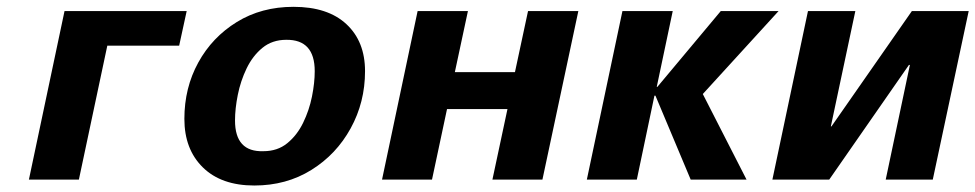

<svg xmlns="http://www.w3.org/2000/svg" viewBox="-20 -537 2916 574"><path d="M515.6 -400.4H300.8L215.8 0H66.4L172.9 -503.9H538.1Z M682.6 -176.8Q682.6 -82 767.6 -85Q809.6 -85 838.9 -108.9Q868.2 -132.8 886.2 -169.9Q904.3 -207 912.6 -248Q920.9 -289.1 920.9 -324.2Q920.9 -418.9 835.9 -418Q793.9 -418 764.6 -394Q735.4 -370.1 717.3 -332.5Q699.2 -294.9 690.9 -253.4Q682.6 -211.9 682.6 -176.8ZM857.4 -516.6Q960 -516.6 1015.6 -464.8Q1071.3 -413.1 1071.3 -324.2Q1071.3 -231.4 1028.3 -153.3Q985.4 -75.2 910.6 -28.8Q835.9 17.6 740.2 17.6Q641.6 17.6 586.4 -36.6Q531.2 -90.8 531.2 -181.6Q531.2 -274.4 572.8 -350.1Q614.3 -425.8 688 -471.2Q761.7 -516.6 857.4 -516.6Z M1601.6 0H1452.1L1497.1 -210.9H1316.4L1271.5 0H1122.1L1228.5 -503.9H1378.9L1339.8 -321.3H1519.5L1558.6 -503.9H1709Z M1991.2 -503.9 1943.4 -277.3H1945.3L2134.8 -503.9H2307.6L2081.1 -255.9L2211.9 0H2044.9L1939.5 -251H1936.5L1883.8 0H1734.4L1840.8 -503.9Z M2768.6 0H2627.9L2700.2 -342.8H2697.3L2459 0H2289.1L2395.5 -503.9H2537.1L2463.9 -159.2H2465.8L2706.1 -503.9H2876Z"/></svg>

Font: FreeUniversal
Style: BoldItalic
Weight: 700
Italic angle: -11°
Version: Version 1.001 March 22, 2017